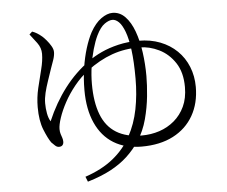

<svg xmlns="http://www.w3.org/2000/svg" viewBox="-55 -816 1110 939"><g transform="rotate(-5 500.0 -346.0)"><path d="M329 35Q412 7 467 -37.5Q522 -82 554.5 -141.5Q587 -201 601 -272Q615 -343 615 -422Q615 -506 607.5 -562.5Q600 -619 587 -653.5Q574 -688 558.5 -703Q543 -718 527 -718Q510 -718 488.5 -703Q467 -688 448 -649Q435 -622 424 -583.5Q413 -545 406.5 -501.5Q400 -458 400 -414Q400 -325 423.5 -264Q447 -203 496.5 -172.5Q546 -142 621 -142Q667 -142 708 -155.5Q749 -169 781.5 -196.5Q814 -224 833 -264.5Q852 -305 852 -360Q852 -432 821 -479Q790 -526 743 -549Q696 -572 648 -572Q576 -573 512.5 -550.5Q449 -528 387 -481Q350 -453 319 -414.5Q288 -376 267 -337Q246 -298 234.5 -263.5Q223 -229 223 -208Q223 -194 226.5 -183.5Q230 -173 233 -164Q236 -155 236 -145Q236 -135 230.5 -128.5Q225 -122 213 -122Q203 -122 194 -130.5Q185 -139 177 -147Q162 -168 144 -212.5Q126 -257 126 -324Q126 -371 137 -417.5Q148 -464 159 -506.5Q170 -549 170 -583Q170 -612 151.5 -637Q133 -662 117 -682L131 -695Q143 -691 154.5 -684Q166 -677 179 -666Q187 -659 198.5 -645.5Q210 -632 219.5 -616Q229 -600 229 -586Q229 -569 221.5 -547Q214 -525 208 -509Q198 -479 187.5 -448.5Q177 -418 170.5 -391Q164 -364 164 -340Q164 -315 168.5 -290.5Q173 -266 183 -250Q221 -339 274.5 -409Q328 -479 397 -528Q424 -548 461.5 -565.5Q499 -583 545.5 -594Q592 -605 646 -605Q704 -605 751.5 -586.5Q799 -568 833.5 -534.5Q868 -501 886.5 -455Q905 -409 905 -356Q905 -276 870.5 -215.5Q836 -155 771.5 -121.5Q707 -88 616 -88Q536 -88 479 -123Q422 -158 391.5 -225.5Q361 -293 361 -387Q361 -444 369 -496Q377 -548 390.5 -591.5Q404 -635 421 -667Q445 -710 474.5 -731Q504 -752 530 -752Q566 -752 592.5 -724.5Q619 -697 636 -650.5Q653 -604 661 -546.5Q669 -489 669 -430Q669 -386 663.5 -331Q658 -276 643 -219.5Q628 -163 597 -115Q570 -75 535.5 -43Q501 -11 453.5 14.5Q406 40 339 60Z"/></g></svg>

Font: Noto Serif HK ExtraLight Light
Style: Regular
Weight: 300
Version: Version 2.002-H1;hotconv 1.1.0;makeotfexe 2.6.0